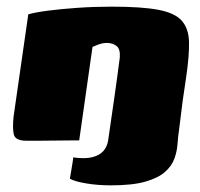

<svg xmlns="http://www.w3.org/2000/svg" viewBox="-20 -422 602 577"><path d="M65 -379Q86 -385 124.5 -390Q163 -395 213 -398.5Q263 -402 316 -402Q406 -402 456 -392.5Q506 -383 526.5 -359.5Q547 -336 548 -296Q549 -256 540 -194L529 -119Q527 -105 525 -87Q523 -69 518 -31Q515 -12 513.5 10.5Q512 33 504 55Q496 77 475.5 95Q455 113 416.5 124Q378 135 313 135Q273 135 238 129Q203 123 190 115Q191 111 193 97.5Q195 84 197.5 70Q200 56 200 51Q235 56 257 50.5Q279 45 290.5 32Q302 19 305 0Q314 -62 323 -124.5Q332 -187 340 -249Q342 -275 330 -284Q318 -293 301 -293Q294 -293 287 -291.5Q280 -290 272.5 -287Q265 -284 258 -281L218 0Q216 0 193.5 0Q171 0 141.5 0.5Q112 1 88 1Q64 1 60 1Q26 1 21.5 -18Q17 -37 21 -73Z"/></svg>

Font: Genos Black
Style: Italic
Weight: 900
Italic angle: -8°
Version: Version 1.010